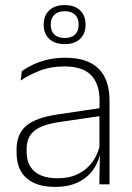

<svg xmlns="http://www.w3.org/2000/svg" viewBox="-20 -723 518 753"><path d="M409.5 0H369.5L372 -125L370 -131.5V-290L370.5 -328Q370.5 -394.5 337 -428.5Q303.5 -462.5 232.5 -462.5Q178.5 -462.5 135.2 -445.5Q92 -428.5 61 -407L65.5 -444Q82 -456 106.8 -468.2Q131.5 -480.5 164 -488.5Q196.5 -496.5 237 -496.5Q282 -496.5 314.8 -485Q347.5 -473.5 368.5 -451.8Q389.5 -430 399.5 -399Q409.5 -368 409.5 -328.5ZM196 10Q123.5 10 84.2 -24.2Q45 -58.5 45 -124V-136.5Q45 -197.5 83 -229.8Q121 -262 208 -274.5L379.5 -300L381.5 -269L213.5 -244.5Q145 -234.5 114.8 -210Q84.5 -185.5 84.5 -138.5V-128Q84.5 -77 115.5 -50.5Q146.5 -24 206 -24Q254.5 -24 289.2 -42.2Q324 -60.5 345.2 -91.8Q366.5 -123 373 -162L383.5 -131H374.5Q369.5 -94 348.5 -61.8Q327.5 -29.5 289.5 -9.8Q251.5 10 196 10ZM151.5 -625.5V-627Q151.5 -662 173.2 -682.5Q195 -703 234 -703Q272.5 -703 294 -682.5Q315.5 -662 315.5 -627V-625.5Q315.5 -591 294 -570.5Q272.5 -550 234 -550Q195 -550 173.2 -570.5Q151.5 -591 151.5 -625.5ZM179 -627V-625.5Q179 -601 193.2 -587.5Q207.5 -574 234 -574Q260 -574 274.2 -587.5Q288.5 -601 288.5 -625.5V-627Q288.5 -651.5 274.2 -665.2Q260 -679 234 -679Q207.5 -679 193.2 -665.2Q179 -651.5 179 -627Z"/></svg>

Font: Anek Malayalam Medium ExtraLight
Style: Regular
Weight: 250
Version: Version 1.003